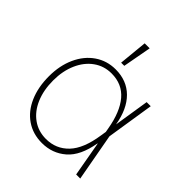

<svg xmlns="http://www.w3.org/2000/svg" viewBox="-207 -869 1008 1008"><g transform="rotate(45 297.0 -365.0)"><path d="M48.8 -263.7Q48.8 -342.8 77.1 -405Q105.5 -467.3 156.2 -502.2Q207 -537.1 271.5 -537.1Q354.5 -537.1 407.5 -484.4Q460.4 -431.6 476.6 -335H477.1L507.8 -530.3H538.1L496.6 -265.1L544.9 0H514.6L480 -194.3H478.5Q460 -86.4 403.8 -37.8Q347.7 10.7 270.5 10.7Q203.6 10.7 153.3 -23.7Q103 -58.1 75.9 -120.4Q48.8 -182.6 48.8 -263.7ZM270.5 -19.5Q344.7 -19.5 395 -72Q445.3 -124.5 461.9 -237.3L466.8 -268.1L462.9 -290Q444.8 -395.5 397.5 -451.2Q350.1 -506.8 271.5 -506.8Q215.8 -506.8 172.4 -475.8Q128.9 -444.8 104.5 -389.4Q80.1 -334 80.1 -263.7Q80.1 -191.9 103.8 -136.5Q127.4 -81.1 170.7 -50.3Q213.9 -19.5 270.5 -19.5ZM282.2 -741.2H319.3L290 -582H266.6Z"/></g></svg>

Font: Pretendard GOV Thin
Style: Regular
Weight: 100
Designer: Base glyphs from Inter by Rasmus Andersson; Hangeul glyphs from Noto Sans CJK(Source Han Sans) by Jang Soo-young and Kan
Foundry: Kil Hyung-jin
Version: Version 1.309